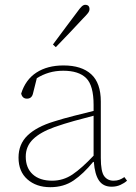

<svg xmlns="http://www.w3.org/2000/svg" viewBox="-20 -765 565 798"><path d="M444 11Q409 11 391.5 -14.5Q374 -40 370 -92H367Q327 -43 286 -15Q245 13 189 13Q131 13 94 -19.5Q57 -52 57 -110Q57 -166 94.5 -202Q132 -238 204 -260Q245 -273 287 -283.5Q329 -294 369 -304V-329Q369 -410 338 -440.5Q307 -471 243 -471Q211 -471 184 -463Q157 -455 133 -440L117 -376Q112 -355 92 -355Q73 -355 68 -376Q86 -434 131.5 -463.5Q177 -493 244 -493Q319 -493 359 -456.5Q399 -420 399 -343V-109Q399 -52 413 -33Q427 -14 452 -14Q466 -14 476.5 -18Q487 -22 497 -29L508 -14Q497 -4 480.5 3.5Q464 11 444 11ZM87 -114Q87 -67 116 -40.5Q145 -14 197 -14Q243 -14 281.5 -40Q320 -66 369 -118V-284Q330 -274 288.5 -262.5Q247 -251 207 -237Q148 -216 117.5 -186.5Q87 -157 87 -114ZM200 -580Q226 -615 252 -650Q278 -685 300 -714Q312 -731 319.5 -738Q327 -745 334 -745Q352 -745 352 -727Q352 -719 345.5 -710.5Q339 -702 324 -687Q301 -662 272 -631.5Q243 -601 212 -569Z"/></svg>

Font: Source Serif 4 SmText ExtraLight
Style: Regular
Weight: 200
Designer: Frank Grießhammer
Foundry: Adobe
Version: Version 4.005;hotconv 1.1.0;makeotfexe 2.6.0